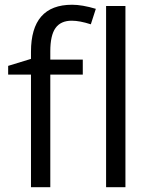

<svg xmlns="http://www.w3.org/2000/svg" viewBox="-20 -785 632 805"><path d="M327.1 -472.2H190.9V0H109.9V-472.2H14.2V-508.8L109.9 -538.1V-567.9Q109.9 -765.1 282.2 -765.1Q324.7 -765.1 381.8 -748L360.8 -683.1Q314 -698.2 280.8 -698.2Q234.9 -698.2 212.9 -667.7Q190.9 -637.2 190.9 -569.8V-535.2H327.1ZM505.9 0H424.8V-759.8H505.9Z"/></svg>

Font: f0_4961  
Style: Regular
Weight: 400
Foundry: Ascender Corporation
Version: Version 1.10